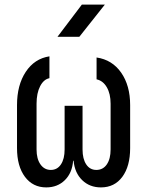

<svg xmlns="http://www.w3.org/2000/svg" viewBox="-20 -805 640 835"><path d="M181 10Q123 10 88.5 -36Q54 -82 54 -161V-348Q54 -435 92 -492.5Q130 -550 195 -560V-465Q170 -460 154.5 -430Q139 -400 139 -354V-155Q139 -114 156 -90Q173 -66 201 -66Q229 -66 245 -90Q261 -114 261 -155V-345H339V-155Q339 -114 355 -90Q371 -66 399 -66Q428 -66 444.5 -90Q461 -114 461 -155V-354Q461 -397 444.5 -425.5Q428 -454 400 -460V-555Q468 -545 507 -489Q546 -433 546 -348V-161Q546 -82 512 -36Q478 10 419 10Q370 10 337.5 -21.5Q305 -53 300 -106H298Q294 -53 262 -21.5Q230 10 181 10ZM230 -645 336 -785H436L325 -645Z"/></svg>

Font: JetBrainsMonoNL NFM
Style: Regular
Weight: 400
Monospace: yes
Designer: Philipp Nurullin, Konstantin Bulenkov
Foundry: JetBrains
Version: Version 2.304; ttfautohint (v1.8.4.7-5d5b);Nerd Fonts 3.3.0